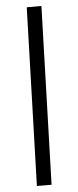

<svg xmlns="http://www.w3.org/2000/svg" viewBox="-58 -731 372 912"><g transform="rotate(-5 128.0 -275.0)"><path d="M106 -700H176L150 150H80Z"/></g></svg>

Font: OpenDyslexic
Style: Regular
Weight: 400
Designer: Abbie Gonzalez
Version: Version 0.920;hotconv 1.0.109;makeotfexe 2.5.65596